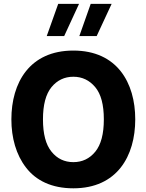

<svg xmlns="http://www.w3.org/2000/svg" viewBox="-20 -996 779 1021"><path d="M401.9 -804.2H494.1L573.7 -975.6H462.4ZM228.5 -804.2H321.3L400.4 -975.6H289.6ZM370.1 -727.1C137.2 -727.1 40.5 -556.2 40.5 -361.3C40.5 -263.7 65.4 -172.9 118.7 -104.5C171.4 -36.1 254.4 5.4 370.1 5.4C602.5 5.4 699.2 -166 699.2 -361.3C699.2 -556.2 602.5 -727.1 370.1 -727.1ZM370.1 -587.9C417 -587.9 455.6 -569.3 486.3 -532.7C517.1 -496.1 532.2 -439 532.2 -361.3C532.2 -283.7 517.1 -226.6 486.8 -189.5C456.5 -152.3 417.5 -133.8 370.1 -133.8C322.8 -133.8 283.7 -152.3 253.9 -189.5C223.6 -226.6 208.5 -283.7 208.5 -361.3C208.5 -438.5 223.6 -495.6 253.9 -532.7C284.2 -569.3 322.8 -587.9 370.1 -587.9Z"/></svg>

Font: Estedad ExtraBold
Style: Regular
Weight: 800
Designer: Amin Abedi
Version: Version 7.3